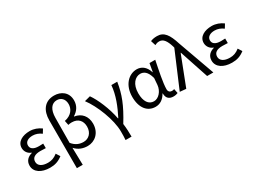

<svg xmlns="http://www.w3.org/2000/svg" viewBox="-55 -1606 3460 2603"><g transform="rotate(-30 1675.0 -305.0)"><path d="M281 13C356 13 413 -4 478 -54L439 -115C388 -74 343 -60 290 -60C198 -60 143 -97 143 -157C143 -218 188 -250 277 -250C304 -250 330 -249 361 -247V-318C335 -316 315 -316 294 -316C206 -316 169 -350 169 -399C169 -455 221 -484 288 -484C338 -484 382 -467 424 -436L461 -497C410 -534 351 -557 285 -557C174 -557 78 -509 78 -411C78 -360 108 -310 164 -290V-285C103 -269 51 -228 51 -150C51 -49 147 13 281 13Z M590 199H682C680 108 679 22 676 -70C732 -8 802 13 870 13C980 13 1083 -69 1083 -216C1083 -330 1016 -411 908 -426V-431C977 -473 1017 -536 1017 -617C1017 -747 918 -809 813 -809C661 -809 590 -698 590 -549ZM849 -63C792 -63 729 -81 676 -148C676 -279 677 -407 679 -536C680 -666 731 -736 814 -736C875 -736 928 -694 928 -610C928 -538 884 -460 769 -437L783 -367C801 -372 820 -374 839 -374C942 -374 992 -308 992 -221C992 -122 928 -63 849 -63Z M1352 199H1446C1446 137 1443 60 1434 -5C1568 -223 1621 -360 1650 -543H1558C1546 -392 1485 -244 1415 -107H1410C1378 -278 1298 -462 1230 -557L1139 -533C1248 -389 1356 -116 1356 65C1356 125 1356 150 1352 199Z M1933 13C2003 13 2060 -24 2101 -97H2105C2104 -21 2147 13 2212 13C2244 13 2266 6 2282 -1L2268 -70C2257 -66 2243 -63 2231 -63C2201 -63 2177 -82 2177 -119C2177 -218 2216 -400 2245 -543H2155L2132 -414H2129C2098 -518 2029 -557 1961 -557C1836 -557 1723 -448 1723 -262C1723 -84 1809 13 1933 13ZM1951 -63C1867 -63 1818 -136 1818 -263C1818 -406 1893 -480 1971 -480C2022 -480 2078 -453 2108 -335L2100 -232C2092 -140 2023 -63 1951 -63Z M2412 9 2590 -451H2594L2744 0H2841L2635 -574C2586 -730 2533 -809 2425 -809C2377 -809 2348 -801 2322 -790L2346 -714C2365 -724 2385 -732 2415 -732C2477 -732 2514 -679 2545 -579L2551 -556L2315 0Z M3130 13C3205 13 3262 -4 3327 -54L3288 -115C3237 -74 3192 -60 3139 -60C3047 -60 2992 -97 2992 -157C2992 -218 3037 -250 3126 -250C3153 -250 3179 -249 3210 -247V-318C3184 -316 3164 -316 3143 -316C3055 -316 3018 -350 3018 -399C3018 -455 3070 -484 3137 -484C3187 -484 3231 -467 3273 -436L3310 -497C3259 -534 3200 -557 3134 -557C3023 -557 2927 -509 2927 -411C2927 -360 2957 -310 3013 -290V-285C2952 -269 2900 -228 2900 -150C2900 -49 2996 13 3130 13Z"/></g></svg>

Font: DAIFUKU Sans JP
Style: Regular
Weight: 400
Designer: Original font ‘Source Han Sans JP’ : Ryoko NISHIZUKA  (kana, bopomofo & ideographs); Paul D. Hunt (Latin, Greek & Cyrill
Foundry: Daifuku
Version: Version 1.001